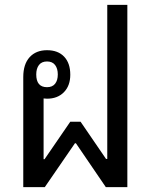

<svg xmlns="http://www.w3.org/2000/svg" viewBox="-20 -764 621 784"><path d="M75 -449Q75 -502 101 -530.5Q127 -559 172 -559Q217 -559 242 -532.5Q267 -506 267 -459Q267 -414 241 -387.5Q215 -361 172 -361Q165 -361 158 -362V-114H162L267 -267H309L413 -115H418V-744H500V0H412L290 -179H286L163 0H75ZM172 -408Q194 -408 205 -422Q216 -436 216 -460Q216 -484 205 -498.5Q194 -513 172 -513Q150 -513 139 -498.5Q128 -484 128 -460Q128 -408 172 -408Z"/></svg>

Font: Noto Sans Thai Looped SemiCond
Style: Regular
Weight: 400
Width: 4
Designer: Sasikarn Vongin, Ben Mitchell
Foundry: The Fontpad Ltd
Version: Version 1.001